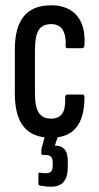

<svg xmlns="http://www.w3.org/2000/svg" viewBox="-20 -514 374 725"><path d="M173 6Q103 6 69.5 -35.5Q36 -77 36 -161V-328Q36 -411 70 -452.5Q104 -494 173 -494Q216 -494 245.5 -476Q275 -458 288.5 -424.5Q302 -391 299 -344Q298 -332 290 -332H235Q231 -332 229 -334.5Q227 -337 228 -341Q230 -380 216.5 -401.5Q203 -423 173 -423Q141 -423 126.5 -401Q112 -379 112 -326V-162Q112 -110 126.5 -88Q141 -66 173 -66Q202 -66 215 -85Q228 -104 226 -145Q226 -157 235 -157H290Q299 -157 299 -147Q299 -71 268 -32.5Q237 6 173 6ZM173 191Q159 191 149 189.5Q139 188 131 187Q125 185 125 179V144Q125 136 131 138Q135 139 140.5 139.5Q146 140 154 140Q167 140 173 133.5Q179 127 179 112V100Q179 83 171.5 77Q164 71 152 71H141Q136 71 136 64Q136 60 136 55Q136 50 137 46L157 -27Q159 -32 164 -32H201Q208 -32 207 -23L187 36H191Q211 36 223.5 49.5Q236 63 236 95V115Q236 154 220.5 172.5Q205 191 173 191Z"/></svg>

Font: Sofia Sans Extra Condensed Medium
Style: Regular
Weight: 500
Version: Version 4.100